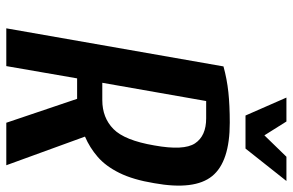

<svg xmlns="http://www.w3.org/2000/svg" viewBox="-180 -750 930 610"><g transform="rotate(90 285.0 -445.0)"><path d="M70 0 191 -690Q231 -701 272.5 -705.5Q314 -710 370 -710Q494 -710 539.5 -654Q585 -598 562 -470Q551 -403 529.5 -359.5Q508 -316 478.5 -290.5Q449 -265 414 -250L505 0H370L294 -225H229L190 0ZM243 -305H298Q354 -305 390 -340.5Q426 -376 442 -470Q459 -564 435.5 -599.5Q412 -635 356 -635H301ZM347 -760 290 -890H366L410 -820L478 -890H555L452 -760Z"/></g></svg>

Font: Cuprum
Style: Bold Italic
Weight: 700
Italic angle: -10°
Designer: Jovanny Lemonad
Foundry: Jovanny Lemonad
Version: Version 3.000